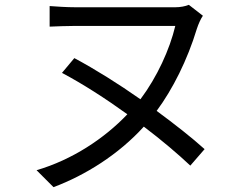

<svg xmlns="http://www.w3.org/2000/svg" viewBox="-20 -727 1040 793"><path d="M287 -487 236 -426C321 -381 416 -320 506 -255C411 -155 278 -67 131 -24L201 46C332 -3 470 -89 574 -204C648 -148 715 -91 766 -43L825 -111C773 -158 703 -213 627 -269C693 -358 754 -479 793 -608C800 -629 809 -649 818 -662L760 -707C745 -701 725 -697 704 -697C660 -697 359 -697 292 -697C254 -697 213 -700 185 -702V-617C213 -618 256 -620 292 -620C359 -620 649 -620 704 -620C681 -523 629 -409 560 -317C469 -381 373 -441 287 -487Z"/></svg>

Font: Source Han Sans JP
Style: Regular
Weight: 400
Designer: Ryoko NISHIZUKA 西塚涼子 (kana, bopomofo & ideographs); Paul D. Hunt (Latin, Greek & Cyrillic); Sandoll Communications 산돌커뮤니
Foundry: Adobe
Version: Version 2.004;hotconv 1.0.118;makeotfexe 2.5.65603